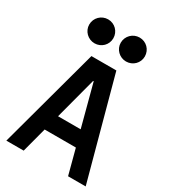

<svg xmlns="http://www.w3.org/2000/svg" viewBox="-224 -1052 1028 1161"><g transform="rotate(30 290.0 -471.5)"><path d="M134 0 180 -174H398L444 0H567L377 -700H203L13 0ZM210 -284 287 -575H291L368 -284ZM96 -859C96 -813 134 -776 180 -776C227 -776 264 -813 264 -859C264 -906 227 -943 180 -943C134 -943 96 -906 96 -859ZM316 -859C316 -813 354 -776 400 -776C447 -776 484 -813 484 -859C484 -906 447 -943 400 -943C354 -943 316 -906 316 -859Z"/></g></svg>

Font: CommitMono-dimboump
Style: Bold
Weight: 700
Monospace: yes
Designer: Eigil Nikolajsen
Foundry: Eigil Nikolajsen
Version: Version 1.143